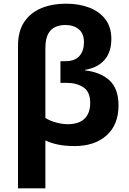

<svg xmlns="http://www.w3.org/2000/svg" viewBox="-20 -785 700 1045"><path d="M339 -765Q410 -765 466 -743.5Q522 -722 554 -679.5Q586 -637 586 -573Q586 -501 548.5 -458.5Q511 -416 443 -405V-402Q528 -392 576.5 -347Q625 -302 625 -211Q625 -106 560 -48Q495 10 386 10Q289 10 227 -21V240H78V-535Q78 -616 112.5 -666.5Q147 -717 206 -741Q265 -765 339 -765ZM335 -649Q306 -649 281 -638Q256 -627 241.5 -599.5Q227 -572 227 -521V-143Q252 -127 286 -118Q320 -109 348 -109Q410 -109 440.5 -139.5Q471 -170 471 -224Q471 -286 433.5 -310Q396 -334 344 -334H309V-452H335Q388 -452 412.5 -480.5Q437 -509 437 -555Q437 -602 409 -625.5Q381 -649 335 -649Z"/></svg>

Font: Noto Sans
Style: Bold
Weight: 700
Designer: Monotype Design Team
Foundry: Monotype Imaging Inc.
Version: Version 2.000;GOOG;noto-source:20170915:90ef993387c0; ttfaut